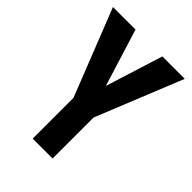

<svg xmlns="http://www.w3.org/2000/svg" viewBox="-207 -814 915 915"><g transform="rotate(45 250.0 -357.0)"><path d="M181 0H315V-276L492 -714H341L250 -424L160 -714H8L181 -275Z"/></g></svg>

Font: Noto Sans Mono ExtraCondensed ExtraBold
Style: Regular
Weight: 800
Width: 2
Designer: Monotype Design Team
Foundry: Monotype Imaging Inc.
Version: Version 2.014